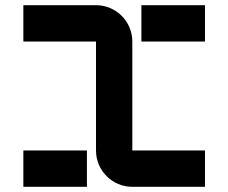

<svg xmlns="http://www.w3.org/2000/svg" viewBox="-20 -720 880 740"><path d="M490 -560C490 -637.3 427.3 -700 350 -700H70V-560H350V-140C350 -62.7 412.7 0 490 0H770V-140H490ZM70 0H315V-140H70ZM525 -560H770V-700H525Z"/></svg>

Font: Abstante
Style: Regular
Weight: 500
Designer: Valerio Brotto (Silverblur_type)
Version: Version 1.000;Glyphs 3.1.2 (3151)